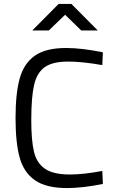

<svg xmlns="http://www.w3.org/2000/svg" viewBox="-20 -946 584 976"><path d="M59 0ZM59 -346Q59 -470 80 -546.5Q101 -623 156.5 -662.5Q212 -702 316 -702Q397 -702 503 -680L500 -615Q399 -633 326 -633Q248 -633 208 -605Q168 -577 153.5 -515Q139 -453 139 -335Q139 -233 152.5 -175.5Q166 -118 208 -88.5Q250 -59 335 -59Q404 -59 500 -77L503 -11Q400 10 321 10Q215 10 158 -29.5Q101 -69 80 -145Q59 -221 59 -346ZM278 -926H343L477 -791H393L311 -871L228 -791H144Z"/></svg>

Font: Cairo
Style: Regular
Weight: 400
Designer: Mohamed Gaber, the designers of Titillium
Foundry: Kief Type Foundry
Version: Version 2.009; ttfautohint (v1.5.33-1714) -l 8 -r 50 -G 200 